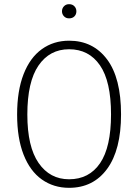

<svg xmlns="http://www.w3.org/2000/svg" viewBox="-20 -889 663 920"><path d="M560 -341Q560 -171 493.5 -80Q427 11 311 11Q237 11 180.5 -29Q124 -69 93 -148Q62 -227 62 -340Q62 -454 93 -533.5Q124 -613 180.5 -653.5Q237 -694 311 -694Q426 -694 493 -604.5Q560 -515 560 -341ZM111 -340Q111 -186 165 -108Q219 -30 311 -30Q407 -30 459.5 -107Q512 -184 512 -341Q512 -499 459 -576Q406 -653 311 -653Q218 -653 164.5 -575Q111 -497 111 -340ZM346 -835Q346 -820 336.5 -810.5Q327 -801 311 -801Q296 -801 286.5 -811Q277 -821 277 -835Q277 -849 286.5 -859Q296 -869 311 -869Q327 -869 336.5 -859Q346 -849 346 -835Z"/></svg>

Font: Fira Sans Condensed ExtraLight
Style: Regular
Weight: 275
Width: 3
Designer: Carrois Corporate & Edenspiekermann AG
Foundry: Carrois Corporate GbR & Edenspiekermann AG
Version: Version 4.203